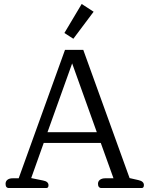

<svg xmlns="http://www.w3.org/2000/svg" viewBox="-20 -946 751 966"><path d="M304 -780 391 -926 451 -887 349 -751ZM8 -21Q8 -34 17.5 -41.5Q27 -49 44 -49H74L307 -695H399L632 -50L676 -40Q704 -34 704 -15Q704 0 693 0H490Q482 0 477.5 -5.5Q473 -11 473 -21Q473 -34 483 -41.5Q493 -49 510 -49H551L487 -227H200L137 -50L196 -38Q224 -33 224 -14Q224 0 213 0H25Q8 0 8 -21ZM467 -281 343 -627 219 -281Z"/></svg>

Font: Maitree
Style: Regular
Weight: 400
Designer: CadsonDemak Team
Foundry: CadsonDemak
Version: Version 1.000